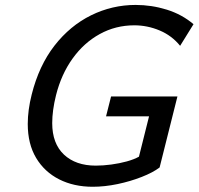

<svg xmlns="http://www.w3.org/2000/svg" viewBox="-20 -730 789 763"><path d="M685.1 -346.7 614.3 -64.5Q587.9 -44.4 543.2 -26.9Q498.5 -9.3 447.3 1.5Q396 12.2 348.6 12.2Q273.4 12.2 215.1 -17.3Q156.7 -46.9 123.5 -102.5Q90.3 -158.2 90.3 -237.3Q90.3 -292.5 106 -354.5Q134.8 -469.2 196.5 -548.6Q258.3 -627.9 342 -669.2Q425.8 -710.4 519 -710.4Q582 -710.4 642.6 -691.7Q703.1 -672.9 749 -633.8L695.8 -547.9Q663.1 -588.4 614.5 -608.9Q565.9 -629.4 513.7 -629.4Q439.5 -629.4 376.5 -594.7Q313.5 -560.1 268.6 -497.6Q223.6 -435.1 202.6 -351.6Q187.5 -291 187.5 -240.7Q187.5 -159.7 234.1 -115.7Q280.8 -71.8 360.8 -71.8Q390.1 -71.8 422.6 -76.2Q455.1 -80.6 484.1 -88.6Q513.2 -96.7 532.2 -107.4L572.3 -267.6H401.4L421.4 -346.7Z"/></svg>

Font: Andika
Style: Italic
Weight: 400
Italic angle: -14°
Designer: Victor Gaultney, Annie Olsen, Julie Remington, Don Collingsworth, Eric Hays, Becca Hirsbrunner
Foundry: SIL International
Version: Version 6.101